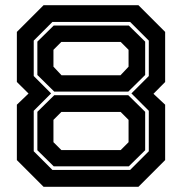

<svg xmlns="http://www.w3.org/2000/svg" viewBox="-20 -720 702 740"><path d="M148 0 45 -103V-316.5L90 -359.5L45 -404V-597L148 -700H513.5L616.5 -597V-404L571.5 -358.5L616.5 -316.5V-103L513.5 0ZM182 -65H481.5L553.5 -137V-293L486.5 -360L553.5 -427V-563.5L481.5 -635.5H182L110 -563.5V-427L177 -360L110 -293V-137ZM189 -367 124 -431V-559.5L187 -621.5H476.5L539.5 -559.5V-431L474.5 -367ZM217 -430H444.5L475.5 -463V-528L445 -558.5H216.5L186 -528V-463ZM187 -79 124 -141V-289L189 -353H474.5L539.5 -289V-141L476.5 -79ZM216.5 -141.5H445L475.5 -172V-258L445 -288.5H216.5L186 -258V-172Z"/></svg>

Font: Tourney Expanded Regular
Style: Bold
Weight: 700
Width: 7
Designer: Tyler Finck
Foundry: Etcetera Type Co
Version: Version 1.010; ttfautohint (v1.8.3)